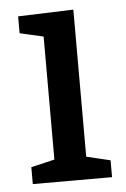

<svg xmlns="http://www.w3.org/2000/svg" viewBox="-44 -567 394 601"><g transform="rotate(-5 152.5 -266.5)"><path d="M209 -61 200 -73 284 -53V0H35V-53L119 -73L109 -61V-464L118 -455L35 -474V-527L209 -533Z"/></g></svg>

Font: Bitter Thin Medium
Style: Regular
Weight: 500
Version: Version 3.021